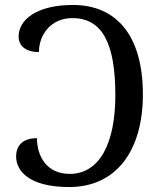

<svg xmlns="http://www.w3.org/2000/svg" viewBox="-20 -744 653 774"><path d="M259 10C449 10 556 -137 556 -363C556 -599 451 -724 274 -724C126 -724 55 -663 55 -597C55 -556 88 -534 137 -534C137 -604 185 -671 272 -671C393 -671 445 -568 445 -360C445 -169 383 -43 261 -43C166 -43 129 -117 129 -187C77 -187 45 -162 45 -113C45 -56 96 10 259 10Z"/></svg>

Font: Noto Serif Thai
Style: Regular
Weight: 400
Designer: Monotype Design Team
Foundry: Monotype Imaging Inc.
Version: Version 1.901